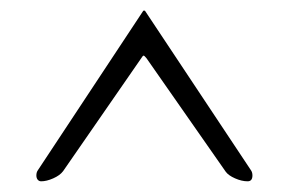

<svg xmlns="http://www.w3.org/2000/svg" viewBox="-20 -623 540 359"><path d="M48 -295Q48 -301 51 -305L248 -603H251L449 -305Q452 -301 452 -295Q452 -284 443 -284Q432 -284 419.5 -289.5Q407 -295 402 -302L254 -514Q250 -519 248.5 -519Q247 -519 244 -514L98 -303Q92 -295 79.5 -289.5Q67 -284 57 -284Q53 -284 50.5 -287Q48 -290 48 -295Z"/></svg>

Font: EB Garamond
Style: Regular
Weight: 400
Designer: Georg Duffner and Octavio Pardo
Foundry: Georg Duffner
Version: Version 1.000; ttfautohint (v1.6)